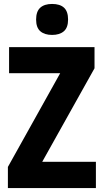

<svg xmlns="http://www.w3.org/2000/svg" viewBox="-20 -953 525 973"><path d="M466 0H20V-107L285 -582H26V-714H459V-607L194 -133H466ZM244 -933Q284 -933 304.5 -914Q325 -895 325 -854Q325 -813 303.5 -794.5Q282 -776 244 -776Q206 -776 184.5 -794.5Q163 -813 163 -854Q163 -895 184 -914Q205 -933 244 -933Z"/></svg>

Font: Noto Sans Sinhala Condensed ExtraBold
Style: Regular
Weight: 800
Width: 3
Designer: Jelle Bosma - Monotype Design Team
Foundry: Monotype Imaging Inc.
Version: Version 2.006; ttfautohint (v1.8.4.7-5d5b)